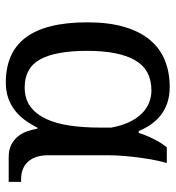

<svg xmlns="http://www.w3.org/2000/svg" viewBox="8 -594 596 651"><g transform="rotate(90 305.5 -268.0)"><path d="M512.2 0Q487.3 0 470.2 -8.8Q453.1 -17.6 441.9 -31.5Q430.7 -45.4 424.6 -62.7Q418.5 -80.1 416 -97.2H412.1Q400.9 -74.2 386.5 -54.7Q372.1 -35.2 353.5 -20.8Q335 -6.3 311.5 1.7Q288.1 9.8 258.8 9.8Q209.5 9.8 171.4 -6.6Q133.3 -22.9 107.4 -56.9Q81.5 -90.8 68.4 -143.1Q55.2 -195.3 55.2 -267.1Q55.2 -339.4 70.8 -392.1Q86.4 -444.8 115 -479Q143.6 -513.2 184.1 -529.5Q224.6 -545.9 273.9 -545.9Q303.2 -545.9 326.7 -538.3Q350.1 -530.8 368.4 -516.8Q386.7 -502.9 400.4 -483.6Q414.1 -464.4 423.8 -440.9H430.2Q438.5 -467.3 451.2 -492.4Q463.9 -517.6 479 -536.1H532.2Q527.8 -521.5 522.9 -497.8Q518.1 -474.1 514.4 -446.8Q510.7 -419.4 508.3 -391.1Q505.9 -362.8 505.9 -338.9V-134.8Q505.9 -90.3 527.1 -66.2Q548.3 -42 587.9 -42H596.2V0ZM275.9 -54.2Q314.9 -54.2 341.1 -73.7Q367.2 -93.3 383.1 -127.7Q398.9 -162.1 405.5 -208.5Q412.1 -254.9 412.1 -309.1V-348.1Q405.3 -384.3 392.8 -409.9Q380.4 -435.5 363.8 -451.9Q347.2 -468.3 327.4 -476.1Q307.6 -483.9 286.1 -483.9Q216.3 -483.9 184.1 -429Q151.9 -374 151.9 -266.1Q151.9 -159.7 180.7 -106.9Q209.5 -54.2 275.9 -54.2Z"/></g></svg>

Font: Droid Serif
Style: Regular
Weight: 400
Designer: Monotype Design team
Foundry: Monotype Imaging Inc.
Version: Version 1.03